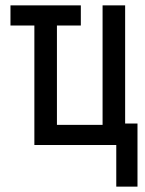

<svg xmlns="http://www.w3.org/2000/svg" viewBox="-20 -540 540 715"><path d="M413 155V0H108V-445H19V-520H281V-445H192V-75H362V-520H446V-80H492V155Z"/></svg>

Font: Iosevka Fixed Medium
Style: Regular
Weight: 500
Monospace: yes
Designer: Belleve Invis
Foundry: Belleve Invis
Version: Version 32.3.0